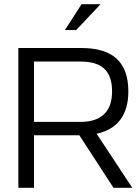

<svg xmlns="http://www.w3.org/2000/svg" viewBox="-20 -900 673 920"><path d="M369 -670H68V0H143V-252H360L524 0H614L443 -259C544 -281 595 -350 595 -462C595 -605 518 -670 369 -670ZM143 -316V-605H366C468 -605 517 -561 517 -462C517 -369 469 -316 366 -316ZM291 -756H345L462 -880H371Z"/></svg>

Font: LT Wave Text Light
Style: Regular
Weight: 300
Designer: Daniel Lyons
Version: Version 2.5 (Glyphs App)